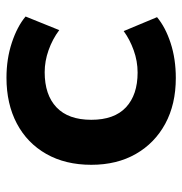

<svg xmlns="http://www.w3.org/2000/svg" viewBox="-5 -548 563 593"><g transform="rotate(-90 276.5 -251.5)"><path d="M332 10Q251 10 191 -22.5Q131 -55 97.5 -113.5Q64 -172 64 -251Q64 -331 97.5 -390Q131 -449 191.5 -481Q252 -513 333 -513Q391 -513 441 -496.5Q491 -480 522 -454L480 -350Q452 -371 418 -383Q384 -395 350 -395Q280 -395 241.5 -358.5Q203 -322 203 -251Q203 -180 241.5 -144Q280 -108 349 -108Q384 -108 417.5 -120Q451 -132 477 -151L520 -48Q489 -22 440 -6Q391 10 332 10Z"/></g></svg>

Font: Nunito Sans 6pt
Style: Bold
Weight: 700
Version: Version 3.101;gftools[0.9.27]